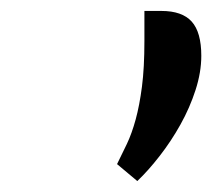

<svg xmlns="http://www.w3.org/2000/svg" viewBox="-20 -143 388 351"><path d="M194 157Q203 139 212 120Q221 101 228 75.5Q235 50 239.5 15.5Q244 -19 244 -68V-123H275Q313 -123 330.5 -103.5Q348 -84 348 -41Q348 -11 337.5 21.5Q327 54 310 84.5Q293 115 272 142Q251 169 231 188Z"/></svg>

Font: Warnes
Style: Regular
Weight: 400
Designer: Eduardo Rodriguez Tunni
Foundry: Eduardo Rodriguez Tunni
Version: Version 1.001